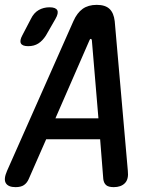

<svg xmlns="http://www.w3.org/2000/svg" viewBox="-48 -760 668 790"><path d="M377 -23 364 -187H142L70 -23Q63 -7 50.5 1.5Q38 10 16 10Q-14 10 -24 -6.5Q-34 -23 -19 -57L254 -673Q269 -707 292 -723.5Q315 -740 350 -740Q385 -740 402.5 -723.5Q420 -707 424 -673L478 -57Q482 -23 466 -6.5Q450 10 420 10Q398 10 388.5 1.5Q379 -7 377 -23ZM357 -273 330 -594Q329 -600 325.5 -600Q322 -600 320 -594L180 -273ZM141 -614Q127 -592 109.5 -581Q92 -570 68 -570Q44 -570 38 -581.5Q32 -593 44 -615L79 -682Q91 -707 111 -718.5Q131 -730 156 -730Q181 -730 187.5 -718Q194 -706 180 -682Z"/></svg>

Font: Maple Mono Medium
Style: Italic
Weight: 500
Italic angle: -10°
Monospace: yes
Designer: subframe7536
Version: Version 7.000